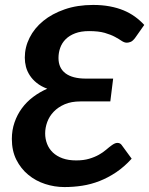

<svg xmlns="http://www.w3.org/2000/svg" viewBox="-20 -751 604 778"><path d="M529 -599.5 564.5 -650C553.2 -662.3 540.6 -673.5 526.8 -683.5C512.9 -693.5 497.6 -702 480.8 -709C463.9 -716 445.2 -721.4 424.8 -725.2C404.2 -729.1 381.8 -731 357.5 -731C314.8 -731 276.4 -725.1 242.2 -713.2C208.1 -701.4 179 -685.7 155 -666C131 -646.3 112.6 -623.7 99.8 -598C86.9 -572.3 80.5 -545.5 80.5 -517.5C80.5 -504.8 82.1 -492.4 85.2 -480.2C88.4 -468.1 93.6 -456.5 100.8 -445.5C107.9 -434.5 117.2 -424.3 128.8 -415C140.2 -405.7 154.5 -397.8 171.5 -391.5C150.8 -382.5 131.7 -371.3 114 -358C96.3 -344.7 81.2 -329.3 68.5 -312C55.8 -294.7 45.9 -275.6 38.8 -254.8C31.6 -233.9 28 -211.7 28 -188C28 -156 34.1 -127.9 46.2 -103.8C58.4 -79.6 74.5 -59.2 94.5 -42.8C114.5 -26.2 137.2 -13.8 162.8 -5.5C188.2 2.8 214.3 7 241 7C265.3 7 289.4 5.2 313.2 1.5C337.1 -2.2 360.5 -8.5 383.5 -17.5C406.5 -26.5 428.9 -38.3 450.8 -53C472.6 -67.7 493.5 -86 513.5 -108L472.5 -164C468.5 -169.3 462.8 -172 455.5 -172C451.8 -172 448.1 -171.1 444.2 -169.2C440.4 -167.4 436.7 -165.2 433 -162.5C426 -157.5 418.3 -151.4 410 -144.2C401.7 -137.1 391.9 -130.3 380.8 -124C369.6 -117.7 356.5 -112.2 341.5 -107.8C326.5 -103.2 308.8 -101 288.5 -101C267.5 -101 249.2 -103.8 233.5 -109.5C217.8 -115.2 204.8 -123 194.2 -133C183.8 -143 175.9 -154.7 170.8 -168C165.6 -181.3 163 -195.5 163 -210.5C163 -225.8 165.8 -241.2 171.5 -256.8C177.2 -272.2 185.9 -286.2 197.8 -298.5C209.6 -310.8 224.4 -320.8 242.2 -328.5C260.1 -336.2 281.2 -340 305.5 -340H427L438.5 -432.5H328C291.7 -432.5 264.1 -439.7 245.2 -454C226.4 -468.3 217 -489 217 -516C217 -530.3 219.3 -544.1 224 -557.2C228.7 -570.4 236 -582 246 -592C256 -602 268.8 -610 284.5 -616C300.2 -622 319 -625 341 -625C366.7 -625 387.8 -622.6 404.5 -617.8C421.2 -612.9 435 -607.5 446 -601.5C457 -595.5 466.1 -590.1 473.2 -585.2C480.4 -580.4 487.3 -578 494 -578C498.7 -578 503.9 -579.2 509.8 -581.5C515.6 -583.8 522 -589.8 529 -599.5Z"/></svg>

Font: Lato
Style: Bold Italic
Weight: 700
Italic angle: -7°
Designer: Lukasz Dziedzic
Foundry: tyPoland Lukasz Dziedzic
Version: Version 2.007; 2014-02-27